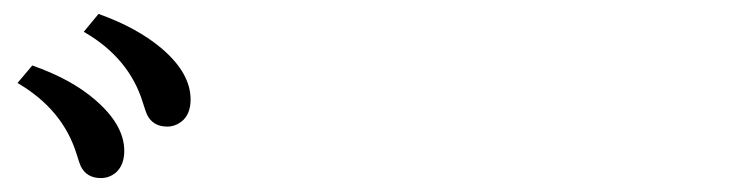

<svg xmlns="http://www.w3.org/2000/svg" viewBox="-20 -887 1040 273"><path d="M25.9 -793.9Q81.5 -774.4 115.2 -745.1Q156.7 -709.5 156.7 -672.4Q156.7 -651.4 143.6 -640.6Q134.3 -633.8 123.5 -633.8Q103 -633.8 94.7 -650.9Q93.3 -653.8 88.9 -668Q69.3 -731.4 4.9 -769ZM120.1 -867.2Q174.8 -847.7 209.5 -818.4Q251 -783.2 251 -745.6Q251 -724.1 237.8 -713.9Q228.5 -707 217.8 -707Q197.3 -707 189 -724.1Q187.5 -727.1 183.1 -741.2Q163.6 -804.7 99.1 -841.8Z"/></svg>

Font: BIZ UDMincho
Style: Regular
Weight: 400
Monospace: yes
Designer: TypeBank Co., Ltd.
Foundry: Morisawa Inc.
Version: Version 1.06